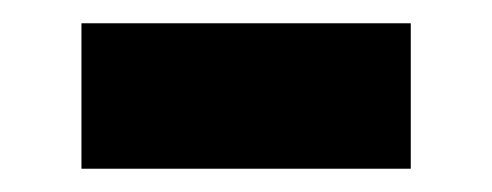

<svg xmlns="http://www.w3.org/2000/svg" viewBox="-20 -332 423 165"><path d="M50 -312V-187H333V-312Z"/></svg>

Font: コーポレート・ロゴ ver3 Bold
Style: Regular
Weight: 700
Designer: [KANA_main] LOGOTYPE.JP [Source Han Sans] Ryoko NISHIZUKA 西塚涼子 (kana, bopomofo & ideographs); Paul D. Hunt (Latin, Greek
Version: Version 12.001;FEAKit 1.0